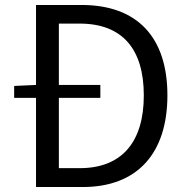

<svg xmlns="http://www.w3.org/2000/svg" viewBox="-20 -753 752 773"><path d="M217 -76V-359H384V-411H217V-658H301C473 -658 559 -555 559 -369C559 -184 473 -76 301 -76ZM125 -733V-411L37 -407V-359H125V0H313C534 0 654 -137 654 -369C654 -602 534 -733 308 -733Z"/></svg>

Font: Source Han Sans CN Regular
Style: Regular
Weight: 400
Designer: Ryoko NISHIZUKA (kana & ideographs); Paul D. Hunt (Latin, Greek & Cyrillic); Wenlong ZHANG (bopomofo); Sandoll Communica
Foundry: Adobe Systems Incorporated
Version: Version 1.004;PS 1.004;hotconv 1.0.82;makeotf.lib2.5.63406